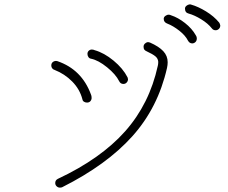

<svg xmlns="http://www.w3.org/2000/svg" viewBox="-20 -876 1040 876"><path d="M232 -41Q232 -54 244 -60Q440 -152 551 -277Q662 -402 700 -576Q702 -583 702 -594Q701 -609 689 -619Q677 -629 649 -642Q642 -645 638.5 -649.5Q635 -654 635 -663Q635 -671 641 -677Q647 -683 655 -684Q658 -684 664 -682Q705 -664 725 -642.5Q745 -621 745 -592Q745 -580 742 -566Q701 -385 584 -254.5Q467 -124 264 -22Q260 -20 253 -20Q245 -20 238.5 -26Q232 -32 232 -41ZM524 -505Q508 -537 468.5 -569Q429 -601 396 -608Q388 -609 383.5 -615.5Q379 -622 379 -630Q379 -639 385 -644.5Q391 -650 399 -650Q406 -650 412 -647Q455 -635 498 -599.5Q541 -564 562 -523L564 -515Q564 -506 558 -499.5Q552 -493 543 -493Q530 -493 524 -505ZM356 -423Q344 -469 309.5 -504Q275 -539 229 -557Q222 -559 218 -564.5Q214 -570 214 -577Q214 -587 220.5 -592.5Q227 -598 236 -598Q240 -598 242 -597Q353 -559 395 -445Q398 -439 398 -429Q398 -421 392.5 -414.5Q387 -408 377 -408Q369 -408 363 -412Q357 -416 356 -423ZM947 -746Q929 -769 898 -788Q867 -807 841 -814Q824 -818 824 -837Q824 -844 830.5 -849.5Q837 -855 845 -856Q850 -856 852 -855Q884 -846 920 -824Q956 -802 980 -773Q983 -769 985 -760Q985 -750 978.5 -744Q972 -738 964 -738Q953 -738 947 -746ZM838 -690Q826 -714 798 -736Q770 -758 744 -768Q727 -774 727 -790Q727 -798 734.5 -803.5Q742 -809 750 -809Q755 -809 761 -806Q792 -796 824 -771Q856 -746 874 -714Q878 -708 878 -701Q878 -690 871.5 -684Q865 -678 857 -678Q845 -678 838 -690Z"/></svg>

Font: Tsukimi Rounded Light
Style: Regular
Weight: 300
Designer: Takashi Funayama
Foundry: Takashi Funayama
Version: Version 1.032; ttfautohint (v1.8.3)